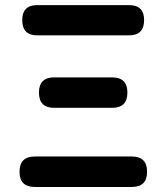

<svg xmlns="http://www.w3.org/2000/svg" viewBox="-20 -743 661 763"><path d="M118.2 0Q57.6 0 57.6 -60.5Q57.6 -121.1 118.2 -121.1H503.9Q564.5 -121.1 564.5 -60.5Q564.5 0 503.9 0H310.5ZM195.3 -314.5Q134.8 -314.5 134.8 -375Q134.8 -435.5 195.3 -435.5H425.8Q486.3 -435.5 486.3 -375Q486.3 -314.5 425.8 -314.5H310.5ZM127.9 -602.5Q68.4 -602.5 68.4 -663.1Q68.4 -722.7 127.9 -722.7H493.2Q552.7 -722.7 552.7 -663.1Q552.7 -602.5 493.2 -602.5H310.5Z"/></svg>

Font: Bpmf GenSen Rounded B
Style: B
Weight: 700
Foundry: But Ko
Version: Version 1.320